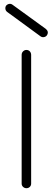

<svg xmlns="http://www.w3.org/2000/svg" viewBox="-20 -978 279 1011"><path d="M119 13Q109 13 101.5 6Q94 -1 94 -11V-689Q94 -700 101.5 -707.5Q109 -715 119 -715Q130 -715 137 -707.5Q144 -700 144 -689V-11Q144 -1 137 6Q130 13 119 13ZM193 -787 18 -915Q10 -921 8.5 -930.5Q7 -940 12 -948Q19 -956 28.5 -957.5Q38 -959 46 -953L221 -826Q239 -811 227 -792Q221 -784 211 -782.5Q201 -781 193 -787Z"/></svg>

Font: Kurewa Gothic CJK TC Regular
Style: Regular
Weight: 400
Designer: Max Yao
Foundry: Max-Everyday
Version: Version 1.071; ttfautohint (v1.8.3)